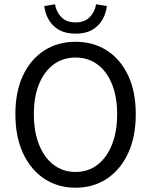

<svg xmlns="http://www.w3.org/2000/svg" viewBox="-20 -863 704 895"><path d="M332 12Q249.7 12 186.4 -29.9Q123.2 -71.8 87.4 -148.7Q51.7 -225.5 51.7 -330.8Q51.7 -436 87.4 -511.6Q123.2 -587.2 186.4 -627.7Q249.7 -668.3 332 -668.3Q414.9 -668.3 478.1 -627.7Q541.4 -587.2 577.1 -511.6Q612.9 -436 612.9 -330.8Q612.9 -225.5 577.1 -148.7Q541.4 -71.8 478.1 -29.9Q414.9 12 332 12ZM332 -61.5Q390.9 -61.5 434.2 -94.7Q477.5 -127.9 501.8 -188.6Q526.1 -249.3 526.1 -330.8Q526.1 -412.3 501.8 -471.4Q477.5 -530.4 434.2 -562.6Q390.9 -594.8 332 -594.8Q273.6 -594.8 230 -562.6Q186.4 -530.4 162.1 -471.4Q137.8 -412.3 137.8 -330.8Q137.8 -249.3 162.1 -188.6Q186.4 -127.9 230 -94.7Q273.6 -61.5 332 -61.5ZM332.1 -706.1Q286.2 -706.1 255.2 -723.6Q224.3 -741.2 207.4 -770.6Q190.5 -800 186.1 -834.7L236.4 -843.2Q242.1 -807.8 265.8 -783.2Q289.5 -758.6 332.1 -758.6Q374.7 -758.6 398.4 -783.2Q422.1 -807.8 427.8 -843.2L478.1 -834.7Q474.3 -800 457.1 -770.6Q439.9 -741.2 409.3 -723.6Q378.7 -706.1 332.1 -706.1Z"/></svg>

Font: Source Sans 3
Style: Regular
Weight: 200
Designer: Paul D. Hunt
Foundry: Adobe
Version: Version 3.046;hotconv 1.0.118;makeotfexe 2.5.65603